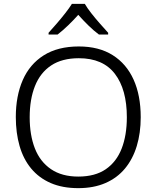

<svg xmlns="http://www.w3.org/2000/svg" viewBox="-20 -966 812 996"><path d="M710 -358Q710 -276 689.5 -208.5Q669 -141 628.5 -92Q588 -43 527 -16.5Q466 10 386 10Q304 10 243 -16.5Q182 -43 141.5 -92Q101 -141 81.5 -209Q62 -277 62 -359Q62 -468 98 -550.5Q134 -633 207 -679Q280 -725 389 -725Q493 -725 564.5 -680Q636 -635 673 -553Q710 -471 710 -358ZM134 -358Q134 -265 161 -196Q188 -127 244.5 -88.5Q301 -50 386 -50Q473 -50 528.5 -88Q584 -126 611 -195Q638 -264 638 -358Q638 -502 576 -583Q514 -664 389 -664Q302 -664 245.5 -626.5Q189 -589 161.5 -520Q134 -451 134 -358ZM420 -946Q432 -925 453.5 -897.5Q475 -870 499 -843Q523 -816 541 -796V-787H493Q466 -807 438.5 -834Q411 -861 386 -889Q361 -861 333.5 -834.5Q306 -808 279 -787H232V-796Q251 -817 274 -843.5Q297 -870 318.5 -897.5Q340 -925 353 -946Z"/></svg>

Font: Noto Sans Oriya Light
Style: Regular
Weight: 300
Version: Version 2.003